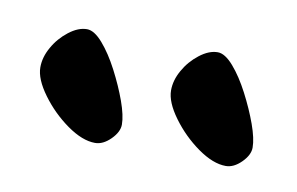

<svg xmlns="http://www.w3.org/2000/svg" viewBox="-32 -872 337 218"><g transform="rotate(10 136.5 -763.0)"><path d="M112.5 -725.8Q112.5 -717.3 103.9 -708.7Q95.2 -700 86 -700Q71.3 -700 53.5 -712.6Q35.8 -725.2 22.9 -742.8Q10 -760.4 10 -773.8Q10 -785.5 16.6 -797.1Q23.1 -808.8 33.9 -817.2Q44.7 -825.6 54.8 -825.6Q63.2 -825.6 73.1 -814.2Q83 -802.8 91.9 -785.7Q100.8 -768.6 106.7 -752.3Q112.5 -736.1 112.5 -725.8ZM263.2 -725.8Q263.2 -717.3 254.6 -708.7Q245.9 -700 236.7 -700Q222 -700 204.2 -712.6Q186.5 -725.2 173.6 -742.8Q160.7 -760.4 160.7 -773.8Q160.7 -785.5 167.3 -797.1Q173.8 -808.8 184.6 -817.2Q195.4 -825.6 205.5 -825.6Q213.9 -825.6 223.8 -814.2Q233.7 -802.8 242.6 -785.7Q251.5 -768.6 257.4 -752.3Q263.2 -736.1 263.2 -725.8Z"/></g></svg>

Font: Kalam Variable Light
Style: Regular
Weight: 300
Designer: Lipi Raval, Jonny Pinhorn
Foundry: Indian Type Foundry
Version: Version 3.000